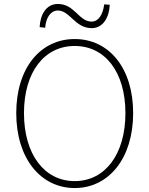

<svg xmlns="http://www.w3.org/2000/svg" viewBox="-20 -936 754 969"><path d="M443 -794C500 -794 531 -848 534 -912L506 -914C499 -861 477 -827 442 -827C378 -827 357 -916 272 -916C213 -916 183 -862 180 -799L208 -796C212 -849 237 -883 272 -883C333 -883 358 -794 443 -794ZM357 13C529 13 652 -137 652 -365C652 -594 529 -739 357 -739C185 -739 62 -594 62 -365C62 -137 185 13 357 13ZM357 -22C204 -22 101 -157 101 -365C101 -573 204 -704 357 -704C510 -704 613 -573 613 -365C613 -157 510 -22 357 -22Z"/></svg>

Font: SSpoqa Han Sans Neo Thin
Style: Regular
Weight: 100
Designer: [Spoqa Han Sans Neo] Dong-huui Kim  Younghwa Kang  Yujin Lee  [Noto Sans] Ryoko NISHIZUKA  (kana & ideographs); Paul D. 
Foundry: Spoqa (http://www.spoqa-han-sans.com)
Version: Version 1.000